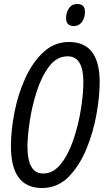

<svg xmlns="http://www.w3.org/2000/svg" viewBox="-20 -935 536 965"><path d="M191 10Q269 10 324 -45.5Q379 -101 414 -185.5Q449 -270 465 -361Q481 -452 481 -522Q481 -724 327 -724Q254 -724 199 -673.5Q144 -623 107.5 -543Q71 -463 53 -372Q35 -281 35 -200Q35 10 191 10ZM197 -63Q118 -63 118 -199Q118 -247 129 -322.5Q140 -398 164 -473.5Q188 -549 226.5 -600.5Q265 -652 320 -652Q399 -652 399 -523Q399 -463 386.5 -385Q374 -307 349 -233Q324 -159 286 -111Q248 -63 197 -63ZM351 -804Q377 -804 392 -825Q407 -846 407 -875Q407 -915 368 -915Q341 -915 326.5 -893.5Q312 -872 312 -845Q312 -804 351 -804Z"/></svg>

Font: Noto Sans UI Condensed
Style: Italic
Weight: 400
Width: 3
Italic angle: -12°
Designer: Monotype Design Team
Foundry: Monotype Imaging Inc.
Version: Version 1.901